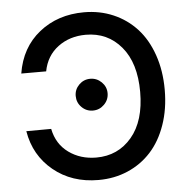

<svg xmlns="http://www.w3.org/2000/svg" viewBox="-53 -789 841 852"><g transform="rotate(-5 367.5 -363.5)"><path d="M51.3 -490.7Q69.8 -605.5 152.3 -671.4Q234.9 -737.3 352.1 -737.3Q422.4 -737.3 482.4 -711.4Q542.5 -685.5 586.2 -637.9Q629.9 -590.3 654.5 -519.8Q679.2 -449.2 679.2 -363.8Q679.2 -278.3 654.5 -207.8Q629.9 -137.2 586.4 -89.6Q543 -42 482.9 -16.1Q422.9 9.8 352.1 9.8Q233.4 9.8 151.4 -57.6Q69.3 -125 51.3 -233.9L162.1 -234.4Q175.8 -166 228 -128.2Q280.3 -90.3 351.1 -90.3Q447.8 -90.3 508.8 -162.4Q569.8 -234.4 569.8 -363.8Q569.8 -492.7 509 -564.9Q448.2 -637.2 351.1 -637.2Q279.3 -637.2 227.3 -598.4Q175.3 -559.6 162.1 -490.7ZM283.2 -370.6Q283.2 -399.4 304 -420.2Q324.7 -440.9 354 -440.9Q382.8 -440.9 404.1 -420.2Q425.3 -399.4 425.3 -370.6Q425.3 -341.3 404.3 -320.3Q383.3 -299.3 354 -299.3Q324.7 -299.3 304 -320.1Q283.2 -340.8 283.2 -370.6Z"/></g></svg>

Font: Karasuma Gothic
Style: Regular
Weight: 500
Designer: Rasmus Andersson / Ryoko Nishizuka
Foundry: Genbu
Version: Version 1.00